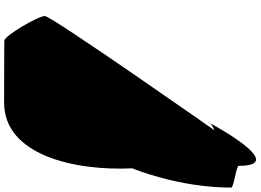

<svg xmlns="http://www.w3.org/2000/svg" viewBox="-178 -672 1205 888"><g transform="rotate(90 424.0 -228.5)"><path d="M590.8 -629.4C590.8 -629.4 54.7 135 54.7 166.3C54.7 197.7 146.2 353.4 168.7 353.4C168.7 353.4 213 354.5 455.2 354.5C697.5 354.5 771.8 29.8 759 -238.4C759.2 -238.5 848.2 -450.4 848.1 -695.9C849 -707.5 747.5 -719.1 747.5 -730.9C747.5 -973.1 544.4 -587.4 544.4 -587.4C544.4 -609.9 622.1 -629.4 590.8 -629.4Z"/></g></svg>

Font: AnarchicType
Style: Regular
Weight: 400
Version: Version Who Cares?